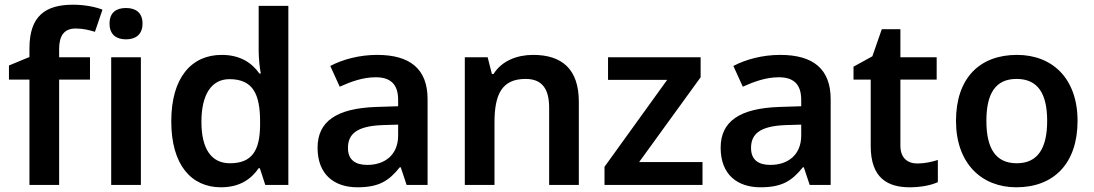

<svg xmlns="http://www.w3.org/2000/svg" viewBox="-20 -785 4643 815"><path d="M362 -447V-542H231V-577C231 -633 252 -664 301 -664C333 -664 360 -657 383 -650L415 -744C387 -755 342 -765 290 -765C175 -765 105 -719 105 -580V-543L18 -507V-447H105V0H231V-447Z M515 -751C476 -751 445 -734 445 -685C445 -636 476 -618 515 -618C553 -618 585 -636 585 -685C585 -734 553 -751 515 -751ZM578 -542H452V0H578Z M918 10C999 10 1047 -26 1078 -71H1083L1106 0H1204V-760H1078V-570C1078 -536 1083 -492 1087 -473H1081C1050 -517 1001 -552 921 -552C793 -552 707 -456 707 -270C707 -85 792 10 918 10ZM956 -92C877 -92 835 -153 835 -268C835 -383 877 -449 954 -449C1054 -449 1084 -385 1084 -269V-253C1083 -145 1049 -92 956 -92Z M1581 -552C1506 -552 1435 -533 1382 -505L1422 -417C1471 -439 1521 -457 1575 -457C1635 -457 1670 -430 1670 -361V-334L1576 -331C1409 -325 1328 -270 1328 -158C1328 -43 1400 10 1497 10C1587 10 1630 -16 1677 -75H1681L1706 0H1795V-364C1795 -492 1721 -552 1581 -552ZM1604 -254 1670 -256V-210C1670 -127 1613 -85 1539 -85C1490 -85 1457 -105 1457 -157C1457 -215 1493 -250 1604 -254Z M2243 -552C2175 -552 2110 -527 2075 -471H2068L2050 -542H1953V0H2079V-265C2079 -384 2110 -450 2211 -450C2280 -450 2311 -409 2311 -328V0H2437V-353C2437 -493 2364 -552 2243 -552Z M2962 0V-97H2693L2954 -457V-542H2561V-446H2812L2546 -77V0Z M3292 -552C3217 -552 3146 -533 3093 -505L3133 -417C3182 -439 3232 -457 3286 -457C3346 -457 3381 -430 3381 -361V-334L3287 -331C3120 -325 3039 -270 3039 -158C3039 -43 3111 10 3208 10C3298 10 3341 -16 3388 -75H3392L3417 0H3506V-364C3506 -492 3432 -552 3292 -552ZM3315 -254 3381 -256V-210C3381 -127 3324 -85 3250 -85C3201 -85 3168 -105 3168 -157C3168 -215 3204 -250 3315 -254Z M3874 -91C3832 -91 3802 -115 3802 -166V-447H3956V-542H3802V-661H3723L3683 -546L3603 -502V-447H3676V-165C3676 -28 3749 10 3842 10C3889 10 3934 1 3961 -12V-106C3936 -98 3905 -91 3874 -91Z M4554 -272C4554 -452 4447 -552 4297 -552C4137 -552 4038 -452 4038 -272C4038 -92 4146 10 4294 10C4454 10 4554 -92 4554 -272ZM4167 -272C4167 -387 4205 -450 4295 -450C4386 -450 4425 -387 4425 -272C4425 -157 4386 -92 4296 -92C4205 -92 4167 -157 4167 -272Z"/></svg>

Font: Noto Sans Sinhala SemiBold
Style: Regular
Weight: 600
Designer: Jelle Bosma - Monotype Design Team
Foundry: Monotype Imaging Inc.
Version: Version 2.006